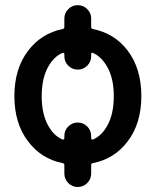

<svg xmlns="http://www.w3.org/2000/svg" viewBox="-20 -665 613 762"><path d="M228.5 -111.3Q230.5 -110.4 232.9 -111.8Q235.4 -113.3 235.4 -115.2V-125Q235.4 -147.5 251 -163.1Q266.6 -178.7 288.6 -178.7Q310.5 -178.7 326.2 -163.1Q341.8 -147.5 341.8 -125V-115.2Q341.8 -113.3 344.2 -111.8Q346.7 -110.4 348.6 -111.3Q382.8 -125 406.2 -167Q431.6 -212.9 431.6 -283.2Q431.6 -353.5 406.2 -398.4Q382.8 -440.4 348.6 -455.1Q345.7 -456.1 343.8 -454.6Q341.8 -453.1 341.8 -451.2V-441.4Q341.8 -419.9 326.2 -404.3Q310.5 -388.7 288.6 -388.7Q266.6 -388.7 251 -404.3Q235.4 -419.9 235.4 -441.4V-451.2Q235.4 -453.1 232.9 -454.6Q230.5 -456.1 228.5 -455.1Q194.3 -441.4 170.9 -399.4Q145.5 -353.5 145.5 -283.2Q145.5 -212.9 170.9 -167Q194.3 -125 228.5 -111.3ZM341.8 -558.6Q341.8 -550.8 348.6 -549.8Q433.6 -533.2 486.3 -464.8Q541 -392.6 541 -283.7Q541 -174.8 486.3 -103.5Q433.6 -34.2 348.6 -17.6Q341.8 -16.6 341.8 -9.8V23.4Q341.8 45.9 326.2 61.5Q310.5 77.1 288.6 77.1Q266.6 77.1 251 61.5Q235.4 45.9 235.4 23.4V-9.8Q235.4 -16.6 228.5 -17.6Q144.5 -34.2 91.8 -103.5Q37.1 -174.8 37.1 -283.7Q37.1 -392.6 91.8 -463.9Q143.6 -532.2 228.5 -549.8Q235.4 -550.8 235.4 -558.6V-591.8Q235.4 -613.3 251 -628.9Q266.6 -644.5 288.6 -644.5Q310.5 -644.5 326.2 -628.9Q341.8 -613.3 341.8 -591.8Z"/></svg>

Font: Gen Jyuu Gothic P Medium
Style: Regular
Weight: 500
Designer: [Source Han Sans]
Ryoko NISHIZUKA  (kana & ideographs); Paul D. Hunt (Latin, Greek & Cyrillic); Wenlong ZHANG  (bopomofo
Version: Version 1.002.20150607